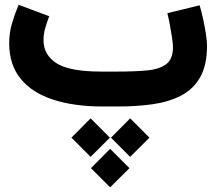

<svg xmlns="http://www.w3.org/2000/svg" viewBox="-20 -447 908 806"><path d="M445.8 130.9 526.4 49.8 607.4 130.9 526.4 211.4ZM279.8 130.9 360.4 49.8 441.4 130.9 360.4 211.4ZM361.8 258.8 442.4 177.7 523.4 258.8 442.4 339.4ZM476.1 0H410.2Q291.5 0 203.4 -28.6Q115.2 -57.1 66.9 -116.2Q18.6 -175.3 18.6 -265.6Q18.6 -310.1 30.8 -350.6Q43 -391.1 58.1 -426.8L186.5 -378.9Q178.2 -356.9 170.4 -330.8Q162.6 -304.7 162.6 -277.8Q163.1 -216.3 217.5 -181.4Q272 -146.5 405.3 -146.5H472.7Q544.4 -146.5 596.9 -151.4Q649.4 -156.2 677.7 -177.7Q706.1 -199.2 706.1 -248Q706.1 -262.2 702.4 -287.6Q698.7 -313 693.4 -341.3Q688 -369.6 682.6 -391.6L817.9 -424.8Q825.7 -399.9 832.8 -366.9Q839.8 -334 844.5 -303.5Q849.1 -272.9 849.1 -255.4Q849.1 -171.9 819.3 -121.1Q789.6 -70.3 737.3 -44.2Q685.1 -18.1 617.9 -9Q550.8 0 476.1 0Z"/></svg>

Font: Vazir Black UI
Style: Black-UI
Weight: 900
Designer: Saber Rastikerdar
Foundry: Saber Rastikerdar
Version: Version 30.1.0